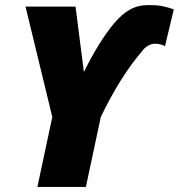

<svg xmlns="http://www.w3.org/2000/svg" viewBox="-20 -740 708 760"><path d="M187 -277 81 -714H279L312 -455Q372 -576 431 -647Q463 -685 495 -702.5Q527 -720 569 -720Q600 -720 621 -716Q642 -712 668 -703L633 -557Q630 -560 618.5 -563.5Q607 -567 594 -567Q579 -567 565 -558.5Q551 -550 543 -538Q456 -437 379 -277L320 0H128Z"/></svg>

Font: Noto Sans Display Black
Style: Italic
Weight: 900
Italic angle: -12°
Designer: Monotype Design team
Foundry: Monotype Imaging Inc.
Version: Version 1.000